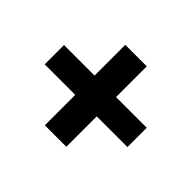

<svg xmlns="http://www.w3.org/2000/svg" viewBox="-113 -694 822 822"><g transform="rotate(45 297.5 -283.5)"><path d="M362 -224V-40H232V-224H47V-341H232V-527H362V-341H548V-224Z"/></g></svg>

Font: Our Lexend SemiBold
Style: Regular
Weight: 600
Designer: Bonnie Shaver-Troup, Thomas Jockin
Foundry: Lexend
Version: Version 1.007